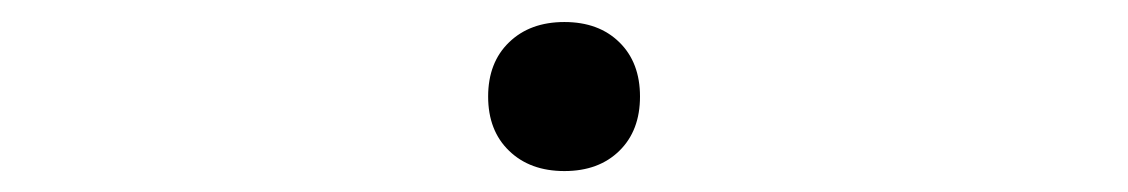

<svg xmlns="http://www.w3.org/2000/svg" viewBox="-20 -449 1040 177"><path d="M500.3 -291.3Q468.6 -291.3 449.3 -310Q430 -328.6 430 -360Q430 -391.4 449.3 -410Q468.6 -428.7 500.3 -428.7Q532 -428.7 551 -410Q570 -391.4 570 -360Q570 -328.6 551 -310Q532 -291.3 500.3 -291.3Z"/></svg>

Font: M PLUS 2 Thin
Style: Regular
Weight: 100
Designer: Coji Morishita
Foundry: UNDERFOREST DESIGN
Version: Version 1.001